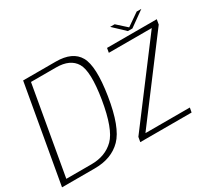

<svg xmlns="http://www.w3.org/2000/svg" viewBox="-143 -924 1272 1157"><g transform="rotate(-30 493.0 -346.0)"><path d="M-9.5 0H219Q335.5 0 404.2 -69.8Q473 -139.5 504.5 -337.5Q535 -530.5 494 -602.8Q453 -675 336.5 -675H109.5ZM38.5 -31.5 146 -643.5H321Q418 -643.5 454.8 -582Q491.5 -520.5 462 -337.5Q431 -150.5 370.8 -91Q310.5 -31.5 213.5 -31.5ZM535 0H892L898 -31.5H590L590.5 -33.5L985.5 -558L991.5 -592H645.5L640 -561H938.5L938 -560L541 -33.5ZM805 -617H836.5L942 -692.5H909.5L823 -632.5L756.5 -692.5H725Z"/></g></svg>

Font: Anybody Thin ExtraLight
Style: Italic
Weight: 250
Italic angle: -10°
Version: Version 1.113;gftools[0.9.25]